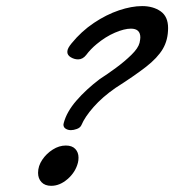

<svg xmlns="http://www.w3.org/2000/svg" viewBox="-20 -600 570 628"><path d="M211.9 -174.3Q202.1 -174.3 194.8 -179Q187.5 -183.6 187.5 -192.4Q187.5 -192.9 188.5 -197.8Q198.2 -234.4 230 -271Q261.7 -307.6 306.2 -341.3Q330.6 -356.9 359.1 -377.9Q387.7 -398.9 409.9 -420.7Q432.1 -442.4 436.5 -460Q439 -472.2 439 -477.5Q439 -506.3 408.2 -506.3Q386.7 -506.3 356 -493.2Q325.2 -480 295.9 -455.6Q276.4 -439.5 261.7 -419.9Q250.5 -405.8 235.4 -405.8Q223.1 -405.8 211.7 -412.6Q200.2 -419.4 200.2 -430.2Q200.2 -437 203.9 -443.6Q207.5 -450.2 213.9 -458Q246.1 -497.6 286.9 -524.9Q327.6 -552.2 369.1 -566.2Q410.6 -580.1 444.8 -580.1Q481 -580.1 505.4 -563Q529.8 -545.9 529.8 -508.3Q529.8 -469.2 512.5 -439.9Q495.1 -410.6 457.5 -381.3Q419.9 -352.1 357.9 -312.5Q314.9 -282.7 286.1 -250Q257.3 -217.3 246.1 -190.4Q242.2 -182.1 231.4 -178.2Q220.7 -174.3 211.9 -174.3ZM147.5 7.8Q127 7.8 115.7 -4.2Q104.5 -16.1 104.5 -34.7Q104.5 -57.1 118.2 -77.4Q131.8 -97.7 152.6 -110.8Q173.3 -124 195.3 -124Q215.8 -124 226.3 -112.8Q236.8 -101.6 236.8 -84.5Q236.8 -75.2 234.9 -67.9Q227.1 -37.1 201.4 -14.6Q175.8 7.8 147.5 7.8Z"/></svg>

Font: Damion
Style: Regular
Weight: 400
Designer: Vernon Adams
Foundry: Vernon Adams
Version: Version 1.100; ttfautohint (v1.8.4.7-5d5b)